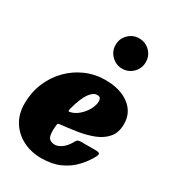

<svg xmlns="http://www.w3.org/2000/svg" viewBox="-205 -934 949 1057"><g transform="rotate(30 269.5 -405.0)"><path d="M-4 -200Q-4 -270.5 21 -331.2Q46 -392 90.5 -437.8Q135 -483.5 193.2 -509.2Q251.5 -535 318 -535Q412.5 -535 469.8 -491.8Q527 -448.5 527 -375.5Q527 -321 498.8 -288Q470.5 -255 424.5 -237.2Q378.5 -219.5 324.5 -211.2Q270.5 -203 219 -197.5Q211.5 -197 209.8 -193.8Q208 -190.5 207 -182.5Q201 -127 212 -106.8Q223 -86.5 252.5 -86.5Q273.5 -86.5 297.2 -103.8Q321 -121 339.5 -155.5Q344 -164.5 350.5 -168.8Q357 -173 372 -173H461Q483 -173 487.8 -167.2Q492.5 -161.5 484 -145Q461.5 -103 427 -66.5Q392.5 -30 343 -7.5Q293.5 15 225.5 15Q161.5 15 109.5 -11Q57.5 -37 26.8 -85.2Q-4 -133.5 -4 -200ZM236.5 -284.5Q263.5 -290 288 -311Q312.5 -332 328.2 -360Q344 -388 344.5 -414Q344.5 -424.5 340 -432.8Q335.5 -441 319 -441Q295 -441 271.8 -409Q248.5 -377 228 -301Q225 -289.5 226.5 -285.8Q228 -282 236.5 -284.5ZM364.5 -634.5Q325 -634.5 296.8 -662.8Q268.5 -691 268.5 -730.5Q268.5 -770.5 296.8 -798.5Q325 -826.5 364.5 -826.5Q404.5 -826.5 432.5 -798.5Q460.5 -770.5 460.5 -730.5Q460.5 -691 432.5 -662.8Q404.5 -634.5 364.5 -634.5Z"/></g></svg>

Font: Besley* Narrow Fatface
Style: Italic
Weight: 900
Width: 4
Italic angle: -13°
Designer: Owen Earl
Foundry: indestructible type*
Version: Version 3.000; ttfautohint (v1.8.3)